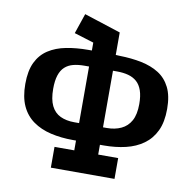

<svg xmlns="http://www.w3.org/2000/svg" viewBox="-82 -786 912 909"><g transform="rotate(10 374.0 -332.0)"><path d="M221 40V-60H316V-107H301Q244 -107 194.5 -118.5Q145 -130 108.5 -156Q72 -182 52.5 -224.5Q33 -267 33 -330Q33 -393 52.5 -433.5Q72 -474 108 -497.5Q144 -521 193 -530.5Q242 -540 299 -540H316V-578L222 -607L255 -704L431 -647V-539L449 -538Q507 -537 555.5 -527Q604 -517 639.5 -494.5Q675 -472 695 -432Q715 -392 715 -329Q715 -266 695 -224Q675 -182 639 -156Q603 -130 554.5 -118.5Q506 -107 449 -107H431V-60H527V40ZM293 -191H316V-463H294Q264 -463 240.5 -457Q217 -451 200.5 -436Q184 -421 175.5 -395Q167 -369 167 -330Q167 -279 182 -248.5Q197 -218 225.5 -204.5Q254 -191 293 -191ZM431 -191H450Q488 -191 518 -205Q548 -219 564.5 -249Q581 -279 581 -329Q581 -368 572 -394Q563 -420 546 -435Q529 -450 505 -456.5Q481 -463 451 -463H431Z"/></g></svg>

Font: Podkova
Style: Bold
Weight: 700
Designer: Ilya Yudin
Foundry: Cyreal (www.cyreal.org)
Version: Version 2.102; ttfautohint (v1.8.1.43-b0c9)